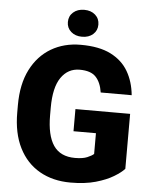

<svg xmlns="http://www.w3.org/2000/svg" viewBox="-60 -957 803 1016"><g transform="rotate(5 341.0 -448.5)"><path d="M635.7 -379.9V-87.9Q617.7 -67.9 580.3 -45.2Q543 -22.5 486.3 -6.3Q429.7 9.8 353 9.8Q258.8 9.8 188.2 -30.5Q117.7 -70.8 78.9 -147.9Q40 -225.1 40 -335.4V-375Q40 -485.8 79.1 -563Q118.2 -640.1 186.8 -680.7Q255.4 -721.2 343.8 -721.2Q441.9 -721.2 503.4 -690.2Q564.9 -659.2 596.7 -604.7Q628.4 -550.3 635.3 -479H470.7Q462.9 -531.7 436 -560.5Q409.2 -589.4 349.6 -589.4Q287.6 -589.4 251 -536.4Q214.4 -483.4 214.4 -376V-335.4Q214.4 -229 250.7 -175.5Q287.1 -122.1 365.2 -122.1Q406.2 -122.1 429.9 -132.1Q453.6 -142.1 464.4 -151.9V-262.2H345.2V-379.9ZM265.1 -835.4Q265.1 -867.2 287.8 -887.2Q310.5 -907.2 346.2 -907.2Q382.3 -907.2 404.8 -887.2Q427.2 -867.2 427.2 -835.4Q427.2 -804.2 404.8 -784.2Q382.3 -764.2 346.2 -764.2Q310.5 -764.2 287.8 -784.2Q265.1 -804.2 265.1 -835.4Z"/></g></svg>

Font: Vazirmatn RD Black
Style: Regular
Weight: 900
Designer: Saber Rastikerdar
Foundry: Saber Rastikerdar
Version: Version 32.102